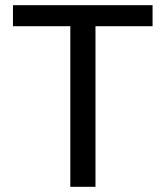

<svg xmlns="http://www.w3.org/2000/svg" viewBox="-20 -720 638 740"><path d="M251 0V-619H30V-700H568V-619H348V0Z"/></svg>

Font: Envelope Sans Variable
Style: Regular
Weight: 500
Designer: Andreas Rasmussen / Norman Anderson
Foundry: mail.de GmbH
Version: Version 1.150